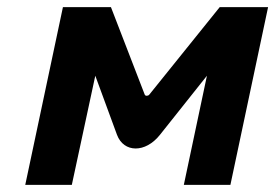

<svg xmlns="http://www.w3.org/2000/svg" viewBox="-20 -520 774 540"><path d="M157 -500 51 0H182L248 -307L309 -141C328 -90 389 -89 430 -141L562 -307L497 0H628L734 -500H598L400 -254C397 -250 389 -249 387 -254L292 -500Z"/></svg>

Font: LT Wave Text Bold Italic
Style: Regular
Weight: 700
Designer: Daniel Lyons
Version: Version 2.5 (Glyphs App)